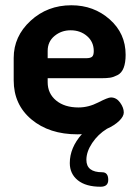

<svg xmlns="http://www.w3.org/2000/svg" viewBox="-20 -501 524 729"><path d="M251 -481Q336 -481 396.5 -427.5Q457 -374 457 -293Q457 -263 449.5 -243.5Q442 -224 426.5 -216Q411 -208 398 -206Q385 -204 364 -204H161V-189Q161 -146 193 -119.5Q225 -93 278 -93Q316 -93 353 -112Q390 -131 401 -131Q422 -131 436 -111.5Q450 -92 450 -74Q450 -59 432.5 -42Q415 -25 386 -12Q352 9 330 42Q308 75 308 106Q308 153 368 153Q391 153 391 182Q391 208 362 208Q306 208 275.5 183.5Q245 159 245 118Q245 60 291 8Q286 9 274 9Q167 9 99.5 -47.5Q32 -104 32 -196V-281Q32 -363 96 -422Q160 -481 251 -481ZM161 -280H307Q323 -280 329.5 -285.5Q336 -291 336 -307Q336 -342 310.5 -364Q285 -386 248 -386Q213 -386 187 -364.5Q161 -343 161 -308Z"/></svg>

Font: Dosis
Style: Bold
Weight: 700
Designer: Edgar Tolentino, Pablo Impallari, Igino Marini
Foundry: Edgar Tolentino, Pablo Impallari, Igino Marini
Version: Version 1.007